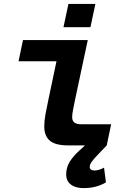

<svg xmlns="http://www.w3.org/2000/svg" viewBox="-20 -740 640 977"><path d="M328.8 0Q261.4 0 233.3 -24.4Q205.2 -48.8 205.2 -96.8Q205.2 -125.2 211.7 -160.4Q218.2 -195.6 226.6 -234.4L279.4 -485.2L325.6 -428.4H74.4L97 -536H426.6L361.4 -230Q356.2 -205.2 351.7 -181.5Q347.2 -157.8 347.2 -143.2Q347.2 -126 358 -116.8Q368.8 -107.6 395.2 -107.6H545.6L523 0ZM303 -601.6 328.2 -720H465.4L440.2 -601.6ZM405 217.2Q363.6 217.2 340.2 198.8Q316.8 180.4 316.8 147.6Q316.8 112.2 334.6 83.3Q352.4 54.4 385.8 24.4L434.6 -20.4L523 0L477.6 47.4Q457.6 68.2 447.1 82.5Q436.6 96.8 436.6 109.4Q436.6 118.2 443.3 122.9Q450 127.6 460 127.6Q472.8 127.6 486.2 123.2Q499.6 118.8 509.4 113L519 187.6Q503 198.6 473.5 207.9Q444 217.2 405 217.2Z"/></svg>

Font: Geist Mono
Style: Italic
Weight: 400
Italic angle: -12°
Monospace: yes
Designer: Basement.studio, Andrés Briganti, Mateo Zaragoza
Foundry: Basement.studio, Vercel, Andrés Briganti, Guido Ferreyra, Mateo Zaragoza
Version: Version 1.500